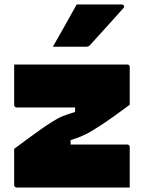

<svg xmlns="http://www.w3.org/2000/svg" viewBox="-20 -834 640 854"><path d="M43 -547H546Q550 -547 552 -545.5Q554 -544 555.5 -542Q557 -540 557 -536V-368Q536 -353 518 -339.5Q500 -326 483.5 -314.5Q467 -303 452 -292.5Q437 -282 422.5 -273Q408 -264 394 -255Q370 -240 345.5 -229.5Q321 -219 294 -211V-191Q324 -191 354 -191Q384 -191 414 -191H546Q551 -191 554 -188Q557 -185 557 -180Q557 -135 557 -90Q557 -45 557 0H54Q51 0 48.5 -1.5Q46 -3 44.5 -5Q43 -7 43 -11V-172Q79 -199 108 -220Q137 -241 161.5 -258.5Q186 -276 210 -291Q236 -308 259.5 -317.5Q283 -327 314 -336V-356Q285 -356 256 -356Q227 -356 197 -356H54Q51 -356 48.5 -357.5Q46 -359 44.5 -361.5Q43 -364 43 -367Q43 -412 43 -454.5Q43 -497 43 -547ZM321 -814Q374 -814 422.5 -814Q471 -814 522 -814Q528 -814 531 -808.5Q534 -803 529 -798Q504 -770 481 -744.5Q458 -719 434 -692.5Q410 -666 380 -633Q378 -630 373 -628Q368 -626 361 -626Q325 -626 286.5 -626Q248 -626 215 -626Q233 -657 250.5 -688Q268 -719 285.5 -750.5Q303 -782 321 -814Z"/></svg>

Font: Recursive Monospace Black
Style: Regular
Weight: 900
Version: Version 1.047